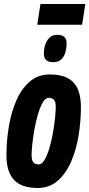

<svg xmlns="http://www.w3.org/2000/svg" viewBox="-20 -924 444 954"><path d="M168 10Q87 10 49.5 -30Q12 -70 12 -153Q12 -222 23.5 -293Q35 -364 60.5 -423Q86 -482 127 -518Q168 -554 227 -554Q308 -554 345 -514.5Q382 -475 382 -391Q382 -321 370.5 -250.5Q359 -180 333.5 -121Q308 -62 267 -26Q226 10 168 10ZM172 -107Q188 -107 201.5 -130Q215 -153 225.5 -188.5Q236 -224 243 -263.5Q250 -303 253.5 -338Q257 -373 257 -392Q257 -419 247.5 -428.5Q238 -438 222 -438Q206 -438 192.5 -415Q179 -392 168.5 -356Q158 -320 151 -280.5Q144 -241 140.5 -207Q137 -173 137 -154Q137 -126 146.5 -116.5Q156 -107 172 -107ZM244 -615Q223 -615 210.5 -624.5Q198 -634 198 -659Q198 -680 204.5 -701Q211 -722 225.5 -736.5Q240 -751 265 -751Q286 -751 298.5 -741.5Q311 -732 311 -706Q311 -685 305 -664Q299 -643 284.5 -629Q270 -615 244 -615ZM165 -801 181 -904H404L388 -801Z"/></svg>

Font: Georama Condensed
Style: Bold Italic
Weight: 700
Width: 3
Italic angle: -9°
Designer: Jean-Baptiste Levee
Foundry: Production Type
Version: Version 1.000